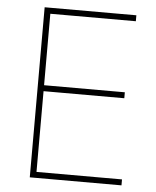

<svg xmlns="http://www.w3.org/2000/svg" viewBox="-52 -809 653 803"><g transform="rotate(5 275.0 -408.0)"><path d="M488 -51V-76H129V-415H468V-440H129V-740H488V-765H103V-51Z"/></g></svg>

Font: Noto Sans Tamil UI Thin
Style: Regular
Weight: 100
Designer: Jelle Bosma - Monotype Design Team
Foundry: Monotype Imaging Inc.
Version: Version 2.004